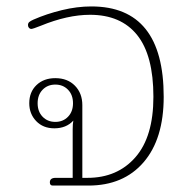

<svg xmlns="http://www.w3.org/2000/svg" viewBox="-20 -577 604 597"><path d="M135 -10Q135 -24 153 -24H206V-175Q206 -192 208 -202Q186 -178 149 -178Q114 -178 92.5 -200.5Q71 -223 71 -256Q71 -291 93.5 -312.5Q116 -334 152 -334Q190 -334 213 -310.5Q236 -287 236 -250V-24H252Q345 -24 401 -88Q457 -152 457 -276Q457 -405 406.5 -468Q356 -531 260 -531Q190 -531 107 -497Q82 -487 77 -487Q73 -487 70 -490.5Q67 -494 67 -499Q67 -505 71 -508.5Q75 -512 84 -516Q125 -534 172.5 -545.5Q220 -557 264 -557Q489 -557 489 -276Q489 -145 426.5 -72.5Q364 0 255 0H144Q135 0 135 -10ZM207 -256Q207 -282 191.5 -298Q176 -314 152 -314Q128 -314 112.5 -298Q97 -282 97 -256Q97 -230 112.5 -214Q128 -198 152 -198Q176 -198 191.5 -214Q207 -230 207 -256Z"/></svg>

Font: Maitree ExtraLight
Style: Regular
Weight: 250
Designer: CadsonDemak Team
Foundry: CadsonDemak
Version: Version 1.002